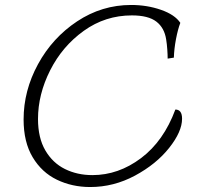

<svg xmlns="http://www.w3.org/2000/svg" viewBox="-20 -736 800 773"><path d="M75 -255Q75 -371 133 -477.5Q191 -584 290.5 -650Q390 -716 508 -716Q572 -716 628 -696.5Q684 -677 706 -644Q696 -618 688.5 -578.5Q681 -539 680 -504L655 -500Q655 -515 653.5 -537Q652 -559 649 -577Q642 -624 609.5 -649Q577 -674 511 -674Q404 -674 317.5 -612Q231 -550 182 -453Q133 -356 133 -257Q133 -181 162.5 -130.5Q192 -80 241.5 -55.5Q291 -31 352 -31Q457 -31 548 -99.5Q639 -168 686 -295Q713 -295 713 -258Q713 -206 661 -140.5Q609 -75 523.5 -29Q438 17 343 17Q270 17 209 -12.5Q148 -42 111.5 -103Q75 -164 75 -255Z"/></svg>

Font: Charmonman
Style: Regular
Weight: 400
Designer: Ekaluck Peanpanawate
Foundry: Cadson Demak Co.,Ltd.
Version: Version 1.000; ttfautohint (v1.6)